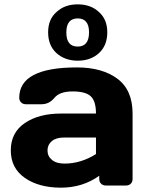

<svg xmlns="http://www.w3.org/2000/svg" viewBox="-20 -856 692 886"><path d="M261.2 -332H422.9Q422.9 -389.2 398.9 -411.6Q375 -434.1 315.2 -434.1Q255.4 -434.1 231.2 -404.5Q207 -375 171.9 -375H99.1Q85.9 -375 77.4 -383.5Q68.8 -392.1 68.8 -404.8Q68.8 -544.9 335 -544.9Q451.2 -544.9 521.5 -492.9Q591.8 -440.9 591.8 -332V-29.8Q591.8 -16.6 583.5 -8.3Q575.2 0 562 0H467.8Q454.6 0 446.3 -8.5Q438 -17.1 438 -29.8V-44.9Q360.8 10.3 260 10Q159.2 9.8 94.5 -35.2Q29.8 -80.1 29.8 -162.1Q29.8 -244.1 94.5 -288.1Q159.2 -332 261.2 -332ZM277.8 -101.1Q353 -101.1 422.9 -145V-221.2H272.9Q238.8 -221.2 219 -204.6Q199.2 -188 199.2 -161.6Q199.2 -135.3 219.7 -118.2Q240.2 -101.1 277.8 -101.1ZM435.1 -801.8Q475.1 -767.6 475.1 -706.8Q475.1 -646 436.5 -610.8Q397.9 -575.7 338.4 -575.9Q278.8 -576.2 240.5 -611.1Q202.1 -646 202.1 -707Q202.1 -768.1 242.2 -801.8Q279.3 -835.9 338.6 -835.9Q397.9 -835.9 435.1 -801.8ZM338.6 -771Q286.1 -771 286.1 -706.1Q286.1 -641.1 338.4 -641.1Q390.6 -641.1 390.9 -706.1Q391.1 -771 338.6 -771Z"/></svg>

Font: Days One
Style: Regular
Weight: 400
Designer: Alexander Kalachev, Alexey Maslov, Jovanny Lemonad
Foundry: Alexander Kalachev, Alexey Maslov, Jovanny Lemonad
Version: Version 1.002